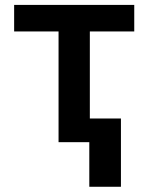

<svg xmlns="http://www.w3.org/2000/svg" viewBox="-20 -565 590 763"><path d="M36.2 -440V-545.5H513.5V-440H337V0H212.7V-440ZM460.6 -94.1V177.2H334.9V-94.1Z"/></svg>

Font: InterMG SemiBold
Style: Regular
Weight: 600
Designer: Rasmus Andersson
Foundry: rsms
Version: Version 3.019;December 26, 2023;FontCreator 15.0.0.2955 64-b